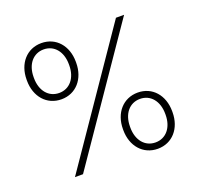

<svg xmlns="http://www.w3.org/2000/svg" viewBox="-129 -878 1067 1029"><g transform="rotate(-20 404.5 -364.0)"><path d="M207.5 -416.5C291 -416.5 347.7 -482.4 347.7 -573.7V-579.6C347.7 -670.9 291 -736.8 207.5 -736.8C124 -736.8 66.9 -670.9 66.9 -579.6V-573.7C66.9 -482.4 124 -416.5 207.5 -416.5ZM207.5 -452.6C147.5 -452.6 106.9 -501.5 106.9 -573.7V-579.6C106.9 -651.9 147.5 -700.7 207.5 -700.7C267.6 -700.7 308.1 -651.9 308.1 -579.6V-573.7C308.1 -501.5 267.6 -452.6 207.5 -452.6ZM131.8 0H177.7L676.8 -727.5H630.4ZM602.1 9.3C685.5 9.3 742.2 -56.6 742.2 -147.9V-153.8C742.2 -245.1 685.5 -311 602.1 -311C518.6 -311 461.4 -245.1 461.4 -153.8V-147.9C461.4 -56.6 518.6 9.3 602.1 9.3ZM602.1 -26.9C542 -26.9 501.5 -75.7 501.5 -147.9V-153.8C501.5 -226.1 542 -274.9 602.1 -274.9C662.1 -274.9 702.6 -226.1 702.6 -153.8V-147.9C702.6 -75.7 662.1 -26.9 602.1 -26.9Z"/></g></svg>

Font: Raveo Display Display ExLight
Style: Regular
Weight: 200
Designer: Jakub Foglar, Rasmus Andersson (Inter)
Foundry: Jakubfoglar.com
Version: Version 1.100;Glyphs 3.2.3 (3260)